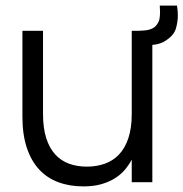

<svg xmlns="http://www.w3.org/2000/svg" viewBox="-20 -650 654 685"><path d="M611.5 -630Q614.5 -611 614.5 -594.5Q614.5 -573 607.8 -549Q601 -525 573.5 -506.5Q552.5 -492 525 -490Q524.5 -490 523.5 -490V0H450V-80.5Q440.5 -62.5 426.2 -45.2Q412 -28 391.2 -14.8Q370.5 -1.5 342.5 6.8Q314.5 15 277.5 15Q228.5 15 188.5 0.2Q148.5 -14.5 120 -45Q91.5 -75.5 75.8 -122.5Q60 -169.5 60 -233.5V-540H133.5V-243.5Q133.5 -193.5 144.8 -157.8Q156 -122 176.8 -99.2Q197.5 -76.5 226.2 -66Q255 -55.5 290 -55.5Q324.5 -55.5 354 -66Q383.5 -76.5 404.8 -99Q426 -121.5 438 -157.2Q450 -193 450 -243.5V-540H472.5Q481 -540.5 490.2 -541Q499.5 -541.5 507.5 -543Q528.5 -547.5 538.2 -560.2Q548 -573 549.5 -585.5Q551 -598 551 -608Q551 -618.5 550 -630Z"/></svg>

Font: Vela Sans
Style: Regular
Weight: 400
Designer: Principal design: Mikhail Sharanda - project Manrope.
Design modification: Ravid Balaliev
Foundry: Mikhail Sharanda
Version: Version 1.001